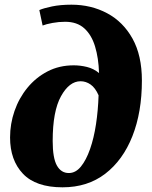

<svg xmlns="http://www.w3.org/2000/svg" viewBox="-20 -790 651 820"><path d="M247 10Q133 10 78 -48Q23 -106 23 -203Q23 -261 42 -316Q61 -371 97 -415Q133 -459 183 -485Q233 -511 295 -511Q323 -511 351.5 -504Q380 -497 403 -478Q401 -542 386 -591.5Q371 -641 340 -669Q309 -697 258 -697Q231 -697 204 -692Q177 -687 162 -681L148 -747Q166 -755 202 -762.5Q238 -770 285 -770Q369 -770 437.5 -733.5Q506 -697 546 -625Q586 -553 586 -446Q586 -311 545.5 -208.5Q505 -106 429.5 -48Q354 10 247 10ZM274 -51Q303 -51 325.5 -78.5Q348 -106 364.5 -153Q381 -200 390 -259.5Q399 -319 401 -383Q387 -415 367 -429Q347 -443 324 -443Q276 -443 240.5 -379Q205 -315 205 -188Q205 -115 223 -83Q241 -51 274 -51Z"/></svg>

Font: Noto Serif ExtraBold
Style: Italic
Weight: 800
Italic angle: -12°
Designer: Monotype Design Team
Foundry: Monotype Imaging Inc.
Version: Version 2.013